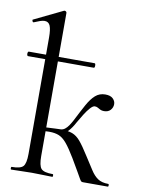

<svg xmlns="http://www.w3.org/2000/svg" viewBox="-83 -783 626 840"><g transform="rotate(10 230.5 -362.5)"><path d="M25.8 0Q23 0 23 -6Q23 -12 25.8 -12Q64.8 -12 76.7 -25.3Q88.6 -38.6 88.6 -81V-597.8Q88.6 -633.4 81.8 -649.7Q75 -666 57.2 -666Q48.6 -666 37.8 -662.2Q27 -658.4 11.2 -651.8Q7.4 -650 4.8 -656Q2.2 -662 5.8 -663L133.4 -724.8Q134.6 -725 134.8 -725Q135 -725 136 -725Q139.4 -725 142.1 -722.5Q144.8 -720 144.8 -716.8V-81Q144.8 -38.6 156.7 -25.3Q168.6 -12 208.4 -12Q210.8 -12 210.8 -6Q210.8 0 208.4 0Q190 0 166.9 -1Q143.8 -2 117.2 -2Q91.4 -2 67.4 -1Q43.4 0 25.8 0ZM12.4 -501.6Q9 -501.6 7.8 -506.6Q6.6 -511.6 7.8 -516.6Q9 -521.6 12.4 -521.6H304Q307.6 -521.6 308.3 -516.6Q309 -511.6 308.3 -506.6Q307.6 -501.6 304 -501.6ZM345.4 0Q340.2 0 337.4 -1.6Q334.6 -3.2 329.7 -11.7Q324.8 -20.2 313.7 -39.7Q302.6 -59.2 280.8 -96Q256.8 -136 239.7 -156.5Q222.6 -177 204.9 -184.5Q187.2 -192 161.2 -192Q143.4 -192 118.4 -189L116.6 -207Q134.8 -208 151.6 -208.6Q168.4 -209.2 182.6 -210.1Q196.8 -211 207.2 -211Q241 -211 260.7 -203.5Q280.4 -196 297.2 -176Q314 -156 339.2 -116Q361.2 -82.2 375.8 -59.2Q390.4 -36.2 407.9 -24.2Q425.4 -12.2 454.8 -12Q457.8 -12 457.8 -6Q457.8 0 454.8 0ZM207.2 -194.2V-211Q217.8 -211 226.8 -217.8Q235.8 -224.6 243.2 -235.6Q250.6 -246.6 257 -258.6Q279.2 -302.4 295.9 -332.8Q312.6 -363.2 330.8 -379.2Q349 -395.2 374.6 -395.2Q397.6 -395.2 408.7 -384.4Q419.8 -373.6 419.8 -359.8Q419.8 -345 409.7 -333.7Q399.6 -322.4 380.8 -322.4Q370.8 -322.4 363.9 -326Q357 -329.6 351.5 -332.8Q346 -336 338.4 -336Q330 -336 318.4 -323.2Q306.8 -310.4 294.8 -291.2Q282.8 -272 272.4 -253.8Q258.8 -227.8 243.1 -211Q227.4 -194.2 207.2 -194.2Z"/></g></svg>

Font: Cormorant Garamond Light
Style: Regular
Weight: 300
Designer: Christian Thalmann (Catharsis Fonts)
Foundry: Catharsis Fonts
Version: Version 4.001